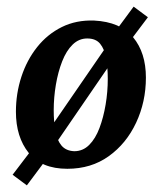

<svg xmlns="http://www.w3.org/2000/svg" viewBox="-20 -496 487 579"><path d="M61 63 18 31 79 -49 100 -64 312 -372 321 -392 383 -476 426 -444 368 -367 347 -353 135 -44 126 -24ZM204 -40Q230 -40 249 -59Q268 -78 280 -110Q292 -142 298.5 -180.5Q305 -219 305 -258Q305 -293 300 -320.5Q295 -348 282 -364Q269 -380 243 -380Q218 -380 199 -361.5Q180 -343 167.5 -311Q155 -279 148.5 -240.5Q142 -202 142 -164Q142 -129 147 -101Q152 -73 165.5 -57Q179 -41 204 -40ZM183 13Q105 13 66.5 -35Q28 -83 28 -159Q28 -214 44.5 -264.5Q61 -315 92 -354Q123 -393 166.5 -414.5Q210 -436 264 -434Q343 -430 381.5 -383.5Q420 -337 420 -262Q420 -189 390.5 -126Q361 -63 308 -25Q255 13 183 13Z"/></svg>

Font: Yrsa SemiBold
Style: Italic
Weight: 600
Italic angle: -7.10001°
Version: Version 2.004